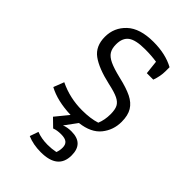

<svg xmlns="http://www.w3.org/2000/svg" viewBox="-212 -551 842 842"><g transform="rotate(45 209.5 -130.0)"><path d="M128 200 142 160Q172 172 211 172Q235 172 260 167Q266 152 266 134Q266 115 255 106Q244 97 220 97Q194 97 177 104L140 68L189 8Q104 5 49 -25L68 -74Q134 -42 210 -42Q262 -42 299 -54Q311 -83 311 -118Q311 -147 303 -162.5Q295 -178 274.5 -188Q254 -198 212 -207Q132 -225 92.5 -254Q53 -283 53 -341Q53 -398 94.5 -437Q136 -476 220 -476Q295 -476 348 -447V-422Q348 -391 336 -358H296L289 -422Q256 -427 216 -427Q159 -427 135 -409.5Q111 -392 111 -352Q111 -326 121 -310Q131 -294 155.5 -282.5Q180 -271 226 -260Q278 -248 308.5 -233Q339 -218 354 -193.5Q369 -169 369 -129Q369 -78 338 -39.5Q307 -1 240 7L198 64Q217 56 243 56Q318 56 318 130Q318 216 212 216Q165 216 128 200Z"/></g></svg>

Font: Athiti
Style: Regular
Weight: 400
Designer: CadsonDemak Team
Foundry: CadsonDemak
Version: Version 1.033